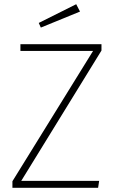

<svg xmlns="http://www.w3.org/2000/svg" viewBox="-20 -892 552 912"><path d="M462 -652 81 -33H451L446 0H39V-31L422 -650H77V-682H462ZM360 -837 174 -761 164 -783 342 -872Z"/></svg>

Font: FiraSans
Style: Regular
Weight: 200
Designer: Carrois Corporate & Edenspiekermann AG
Foundry: Carrois Corporate GbR & Edenspiekermann AG
Version: Version 3.106;PS 003.106;hotconv 1.0.70;makeotf.lib2.5.58329